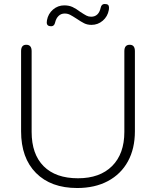

<svg xmlns="http://www.w3.org/2000/svg" viewBox="-20 -935 784 965"><path d="M86 -275V-678Q86 -710 112 -710Q139 -710 139 -678V-272Q139 -160 199.5 -99.5Q260 -39 372 -39Q482 -39 543.5 -100.5Q605 -162 605 -272V-678Q605 -710 632 -710Q658 -710 658 -678V-275Q658 -188 623 -124Q588 -60 522.5 -25Q457 10 368 10Q236 10 161 -65.5Q86 -141 86 -275ZM215 -822Q215 -829 216 -833Q222 -866 246.5 -887Q271 -908 303 -908Q327 -908 345 -899.5Q363 -891 384 -875Q404 -862 414.5 -856.5Q425 -851 438 -851Q476 -851 486 -896Q490 -915 506 -915Q518 -915 523 -910.5Q528 -906 528 -896Q528 -889 527 -885Q521 -852 496.5 -831Q472 -810 440 -810Q419 -810 403 -818Q387 -826 365 -841Q345 -854 332.5 -860.5Q320 -867 305 -867Q287 -867 274.5 -855Q262 -843 257 -822Q253 -803 237 -803Q215 -803 215 -822Z"/></svg>

Font: Kodchasan ExtraLight
Style: Regular
Weight: 275
Version: Version 1.000; ttfautohint (v1.6)